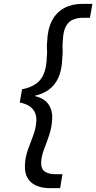

<svg xmlns="http://www.w3.org/2000/svg" viewBox="-20 -826 498 993"><path d="M238 147Q176 147 141 117Q106 87 109 26Q111 -16 125 -53.5Q139 -91 152.5 -127.5Q166 -164 168 -202Q169 -223 161.5 -242Q154 -261 135 -275Q116 -289 82 -296L94 -364Q138 -373 166 -392.5Q194 -412 207.5 -446.5Q221 -481 222 -533Q224 -547 223.5 -559.5Q223 -572 222.5 -584Q222 -596 224 -611Q226 -675 248.5 -718.5Q271 -762 311.5 -784Q352 -806 405 -806H458L445 -734H407Q382 -734 359 -725Q336 -716 321.5 -691Q307 -666 305 -616Q303 -600 303.5 -586Q304 -572 304 -557Q304 -542 302 -524Q300 -464 282 -424.5Q264 -385 233 -362.5Q202 -340 161 -331V-329Q210 -317 231 -286Q252 -255 250 -212Q248 -168 235 -129Q222 -90 208.5 -55.5Q195 -21 193 10Q191 47 211.5 61Q232 75 265 75H303L291 147Z"/></svg>

Font: DM Sans 28pt
Style: Italic
Weight: 400
Italic angle: -10°
Version: Version 4.004;gftools[0.9.30]